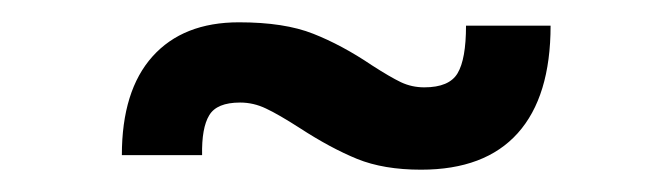

<svg xmlns="http://www.w3.org/2000/svg" viewBox="-20 -338 605 173"><path d="M250 -222.7Q231 -234.9 219.7 -240.2Q208.5 -245.6 196.3 -245.6Q175.3 -245.6 168.5 -234.1Q161.6 -222.7 162.1 -198.2H89.8Q89.8 -256.3 117.4 -287.1Q145 -317.9 195.3 -317.9Q236.3 -317.9 262.2 -307.6Q288.1 -297.4 314.9 -279.3Q331.5 -268.6 341.3 -263.9Q351.1 -259.3 362.3 -259.3Q384.8 -259.3 392.3 -272Q399.9 -284.7 399.9 -314.9H476.1Q476.1 -251 446.5 -218Q417 -185.1 359.4 -185.1Q325.7 -185.1 301.8 -194.8Q277.8 -204.6 250 -222.7Z"/></svg>

Font: Acari Sans SemiBold
Style: Regular
Weight: 600
Designer: Alfredo Marco Pradil and Stefan Peev
Foundry: Hanken Design Co.
Version: Version 1.045;January 11, 2019;FontCreator 11.5.0.2425 64-bi